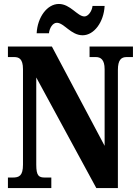

<svg xmlns="http://www.w3.org/2000/svg" viewBox="-20 -949 700 969"><path d="M397 -771C455 -771 504 -838 508 -919H447C444 -892 425 -866 406 -866C371 -866 335 -929 277 -929C218 -929 169 -862 165 -781H227C230 -808 246 -834 267 -834C303 -834 338 -771 397 -771ZM20 0H239V-53H207C176 -53 163 -61 163 -118V-558L466 0H575V-596C575 -647 592 -661 619 -661H651V-714H432V-661H464C488 -661 508 -648 508 -600V-213L242 -714H20V-661H51C75 -661 96 -653 96 -600V-118C96 -61 76 -53 44 -53H20Z"/></svg>

Font: Noto Serif Georgian ExtraCondensed ExtraBold
Style: Regular
Weight: 800
Width: 2
Designer: Monotype Design Team, Akaki Razmadze
Foundry: Google LLC
Version: Version 2.003